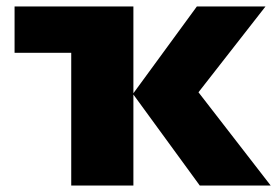

<svg xmlns="http://www.w3.org/2000/svg" viewBox="-20 -573 856 593"><path d="M800 -553H588L392 -285V-553H25V-410H200V0H392V-281L597 0H816L593 -288Z"/></svg>

Font: Noto Sans UI Black
Style: Regular
Weight: 900
Designer: Monotype Design Team
Foundry: Monotype Imaging Inc.
Version: Version 1.901